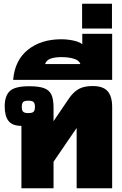

<svg xmlns="http://www.w3.org/2000/svg" viewBox="-20 -1002 652 1022"><path d="M94 -332Q46 -332 25.5 -358Q5 -384 5 -436Q5 -491 32 -517Q59 -543 135 -543Q187 -543 215 -532.5Q243 -522 254 -497.5Q265 -473 265 -429V-357L345 -475Q370 -512 398.5 -528Q427 -544 473 -544Q529 -544 553 -516.5Q577 -489 577 -433V0H388V-321L265 -141V0H94ZM166 -433Q166 -452 158.5 -459Q151 -466 131 -466Q111 -466 103.5 -459Q96 -452 96 -433Q96 -414 103.5 -407Q111 -400 131 -400Q151 -400 158.5 -407Q166 -414 166 -433Z M306 -793Q338 -793 369 -786.5Q400 -780 418 -767V-822H577V-577H50Q59 -682 129 -737.5Q199 -793 306 -793ZM408 -661Q401 -681 373 -689.5Q345 -698 307 -698Q271 -698 248.5 -689.5Q226 -681 220 -661Z M417 -982H576V-850H417Z"/></svg>

Font: Pridi
Style: Bold
Weight: 700
Designer: Katatrad Team
Foundry: CadsonDemak
Version: Version 1.001